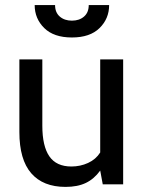

<svg xmlns="http://www.w3.org/2000/svg" viewBox="-20 -723 564 753"><path d="M463 -490V0H383L373 -54Q349 -21 316.5 -5.5Q284 10 237 10Q149 10 102.5 -43.5Q56 -97 56 -205V-490H146V-230Q146 -150 173.5 -110Q201 -70 260 -70Q295 -70 325.5 -84Q356 -98 373 -125V-490ZM116 -703H196Q196 -674 214.5 -658Q233 -642 262 -642Q291 -642 309.5 -658Q328 -674 328 -703H408Q408 -650 370.5 -613Q333 -576 262 -576Q191 -576 153.5 -613Q116 -650 116 -703Z"/></svg>

Font: Cabin
Style: Regular
Weight: 400
Designer: Pablo Impallari
Foundry: Pablo Impallari. http://www.impallari.com Igino Marini. http://www.ikern.com
Version: Version 2.200